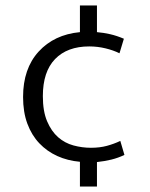

<svg xmlns="http://www.w3.org/2000/svg" viewBox="-20 -659 545 699"><path d="M311 -121Q343 -121 369 -128Q395 -135 418 -146L433 -95Q410 -84 385.5 -78Q361 -72 333 -69V20H271V-70Q226 -74 188.5 -91Q151 -108 123 -137.5Q95 -167 79.5 -209Q64 -251 64 -306Q64 -409 120.5 -471Q177 -533 271 -542V-639H333V-542Q357 -540 381 -534.5Q405 -529 431 -518L415 -465Q393 -476 364 -483Q335 -490 305 -490Q225 -490 180.5 -444Q136 -398 136 -309Q136 -254 151.5 -217.5Q167 -181 191.5 -159.5Q216 -138 247.5 -129.5Q279 -121 311 -121Z"/></svg>

Font: Mukta Mahee Light
Style: Regular
Weight: 300
Designer: Shuchita Grover, Noopur Datye, Girish Dalvi, Yashodeep Gholap
Foundry: Ek Type
Version: Version 2.538;PS 1.000;hotconv 16.6.51;makeotf.lib2.5.65220;